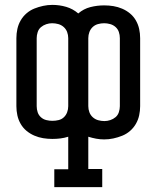

<svg xmlns="http://www.w3.org/2000/svg" viewBox="-20 -560 640 785"><path d="M202 205V132H259V-1Q243 4 227 6Q211 8 194 8Q175 8 156.5 5Q138 2 120.5 -5.5Q103 -13 88.5 -25Q74 -37 64.5 -53.5Q55 -70 51 -88.5Q47 -107 47 -126V-404Q47 -423 51 -441.5Q55 -460 64.5 -476.5Q74 -493 88.5 -505.5Q103 -518 120.5 -525Q138 -532 156.5 -536Q175 -540 194 -540Q223 -540 250.5 -532Q278 -524 300 -505Q322 -524 349.5 -531Q377 -538 406 -538Q425 -538 443.5 -535Q462 -532 479.5 -524.5Q497 -517 511.5 -505Q526 -493 535.5 -476.5Q545 -460 549 -441.5Q553 -423 553 -404V-126Q553 -107 549 -88.5Q545 -70 535.5 -53.5Q526 -37 511.5 -24.5Q497 -12 479.5 -5Q462 2 443.5 6Q425 10 406 10Q389 10 373 7Q357 4 341 -1V131H398V205ZM194 -66Q207 -66 219.5 -69Q232 -72 241 -80.5Q250 -89 254.5 -101Q259 -113 259 -126V-404Q259 -417 254.5 -429Q250 -441 240.5 -449.5Q231 -458 218.5 -461.5Q206 -465 193 -465Q181 -465 169 -461Q157 -457 147.5 -449Q138 -441 134 -428.5Q130 -416 130 -404V-126Q130 -113 134 -101Q138 -89 147.5 -80.5Q157 -72 169.5 -69Q182 -66 194 -66ZM407 -65Q419 -65 431 -69Q443 -73 452.5 -81Q462 -89 466 -101.5Q470 -114 470 -126V-404Q470 -417 466 -429Q462 -441 452.5 -449.5Q443 -458 430.5 -461.5Q418 -465 406 -465Q393 -465 380.5 -461.5Q368 -458 359 -449.5Q350 -441 345.5 -429Q341 -417 341 -404V-126Q341 -113 345.5 -101Q350 -89 359.5 -80.5Q369 -72 381.5 -68.5Q394 -65 407 -65Z"/></svg>

Font: Iosevka Curly Slab Extended
Style: Regular
Weight: 400
Width: 7
Monospace: yes
Designer: Belleve Invis
Foundry: Belleve Invis
Version: Version 11.1.0; ttfautohint (v1.8.3)